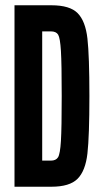

<svg xmlns="http://www.w3.org/2000/svg" viewBox="-20 -708 385 728"><path d="M35 -688H175Q245 -688 274.5 -658Q304 -628 311.5 -562Q319 -496 319 -344Q319 -192 311.5 -126Q304 -60 274 -30Q244 0 175 0H35ZM214 -344Q214 -466 211 -515Q208 -564 200.5 -576.5Q193 -589 173 -589H140V-99H173Q192 -99 200 -111.5Q208 -124 211 -173.5Q214 -223 214 -344Z"/></svg>

Font: Saira Ultra Condensed
Style: Bold
Weight: 700
Width: 1
Designer: Hector Gatti with collaboration of the Omnibus-Type team
Foundry: Omnibus-Type
Version: Version 1.001; ttfautohint (v1.8)